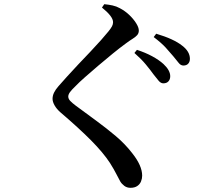

<svg xmlns="http://www.w3.org/2000/svg" viewBox="-20 -827 1040 917"><path d="M760 -429Q748 -429 737.5 -441.5Q727 -454 713 -472Q698 -493 676.5 -519Q655 -545 622 -574L634 -589Q674 -576 706.5 -558.5Q739 -541 761 -521Q793 -491 793 -463Q793 -448 784.5 -438.5Q776 -429 760 -429ZM603 70Q586 70 573.5 60.5Q561 51 554 39Q545 23 535 3Q525 -17 505 -49Q473 -98 415 -156.5Q357 -215 268 -291Q250 -307 240.5 -324Q231 -341 231 -355Q231 -370 238 -384.5Q245 -399 259 -415Q275 -433 299.5 -460.5Q324 -488 353.5 -519Q383 -550 411.5 -580Q440 -610 463 -636Q486 -662 498 -677Q510 -692 515 -701.5Q520 -711 520 -721Q520 -735 506.5 -752.5Q493 -770 467 -791L478 -807Q499 -805 517.5 -801Q536 -797 552 -788Q577 -775 597 -756Q617 -737 630 -716.5Q643 -696 643 -681Q643 -668 635 -659Q627 -650 613 -641.5Q599 -633 579 -618Q553 -599 518.5 -571Q484 -543 449.5 -513.5Q415 -484 386 -458.5Q357 -433 342 -417Q321 -397 313.5 -386Q306 -375 306 -366Q306 -355 315.5 -345Q325 -335 341 -323Q391 -286 439.5 -250.5Q488 -215 532.5 -177.5Q577 -140 611 -96Q635 -66 647 -39Q659 -12 659 12Q659 26 653.5 39.5Q648 53 635.5 61.5Q623 70 603 70ZM856 -514Q843 -514 833 -527Q823 -540 807 -559Q792 -577 771.5 -599.5Q751 -622 714 -650L726 -666Q810 -641 850 -609Q887 -581 887 -546Q887 -532 879 -523Q871 -514 856 -514Z"/></svg>

Font: Noto Serif HK ExtraLight SemiBold
Style: Regular
Weight: 600
Version: Version 2.002-H1;hotconv 1.1.0;makeotfexe 2.6.0